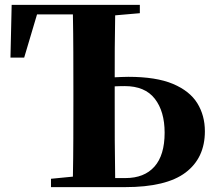

<svg xmlns="http://www.w3.org/2000/svg" viewBox="-20 -767 883 787"><path d="M452.1 -37.1H494.1Q571.3 -37.1 613 -84Q654.8 -130.9 654.8 -223.1Q654.8 -310.5 614.5 -362.3Q574.2 -414.1 491.2 -414.1Q480.5 -414.1 470.2 -413.8Q460 -413.6 450.2 -413.1V-351.1Q450.2 -271.5 450.4 -192.4Q450.7 -113.3 452.1 -37.1ZM553.2 -712.9 452.1 -704.1Q450.7 -634.8 450.4 -569.3Q450.2 -503.9 450.2 -450.2Q462.9 -450.7 477.1 -451.4Q491.2 -452.1 505.9 -452.1Q620.1 -452.1 689 -423.1Q757.8 -394 788.8 -343.8Q819.8 -293.5 819.8 -229Q819.8 -119.6 740.7 -59.8Q661.6 0 493.2 0H189V-34.2L278.8 -43Q280.3 -120.1 280.5 -197.3Q280.8 -274.4 280.8 -351.1V-395Q280.8 -474.6 280.5 -552.7Q280.3 -630.9 278.8 -708H131.8L79.1 -530.8H22.9L27.8 -747.1H553.2Z"/></svg>

Font: Source Han Serif JP Heavy
Style: Regular
Weight: 900
Designer: Ryoko NISHIZUKA  (kana & ideographs); Frank Grießhammer (Latin, Greek & Cyrillic); Wenlong ZHANG  (bopomofo); Sandoll Co
Foundry: Adobe Systems Incorporated
Version: Version 1.001;PS 1.001;hotconv 16.6.54;makeotf.lib2.5.65590